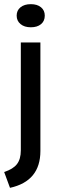

<svg xmlns="http://www.w3.org/2000/svg" viewBox="-32 -734 287 922"><path d="M16 168 -12 92Q31 78 49.5 54Q68 30 68 -12V-530H162V-9Q162 136 16 168ZM183 -659Q183 -633 165 -618Q147 -603 116 -603Q85 -603 66.5 -618.5Q48 -634 48 -659Q48 -684 66.5 -699Q85 -714 116 -714Q147 -714 165 -699Q183 -684 183 -659Z"/></svg>

Font: Roundo Medium
Style: Regular
Weight: 500
Designer: Namrata Goyal (Gurmukhi), Shiva Nallaperumal (Latin)
Foundry: Indian Type Foundry
Version: Version 1.000;PS 1.0;hotconv 1.0.88;makeotf.lib2.5.647800